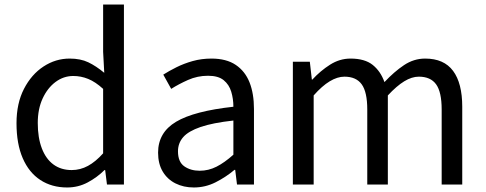

<svg xmlns="http://www.w3.org/2000/svg" viewBox="-20 -816 2149 849"><path d="M277 13Q209 13 158.5 -20Q108 -53 80.5 -116.5Q53 -180 53 -271Q53 -359 86 -423Q119 -487 172.5 -522Q226 -557 288 -557Q336 -557 370.5 -540.5Q405 -524 441 -494L436 -587V-796H528V0H453L445 -64H442Q410 -32 368 -9.5Q326 13 277 13ZM297 -64Q335 -64 369 -82.5Q403 -101 436 -138V-423Q402 -454 370 -467Q338 -480 304 -480Q261 -480 225.5 -453.5Q190 -427 168.5 -380.5Q147 -334 147 -272Q147 -207 165 -160Q183 -113 216.5 -88.5Q250 -64 297 -64Z M837 13Q792 13 756 -5Q720 -23 699.5 -57.5Q679 -92 679 -141Q679 -230 758.5 -277.5Q838 -325 1012 -344Q1012 -379 1002.5 -410.5Q993 -442 969 -461.5Q945 -481 900 -481Q853 -481 811.5 -462.5Q770 -444 737 -423L702 -486Q727 -502 760 -518.5Q793 -535 832 -546Q871 -557 915 -557Q981 -557 1022.5 -529Q1064 -501 1083.5 -451.5Q1103 -402 1103 -334V0H1028L1020 -65H1017Q979 -33 933.5 -10Q888 13 837 13ZM863 -61Q902 -61 937.5 -79Q973 -97 1012 -132V-283Q921 -273 867 -254.5Q813 -236 790 -209.5Q767 -183 767 -147Q767 -100 795 -80.5Q823 -61 863 -61Z M1275 0V-543H1350L1359 -464H1361Q1397 -503 1439.5 -530Q1482 -557 1530 -557Q1593 -557 1628 -529Q1663 -501 1680 -453Q1723 -499 1766.5 -528Q1810 -557 1860 -557Q1943 -557 1983.5 -502.5Q2024 -448 2024 -344V0H1933V-332Q1933 -409 1908.5 -443Q1884 -477 1832 -477Q1801 -477 1767.5 -456.5Q1734 -436 1695 -394V0H1604V-332Q1604 -409 1579.5 -443Q1555 -477 1503 -477Q1472 -477 1438 -456.5Q1404 -436 1367 -394V0Z"/></svg>

Font: Noto Sans JP Thin
Style: Regular
Weight: 400
Version: Version 2.004-H2;hotconv 1.0.118;makeotfexe 2.5.65603